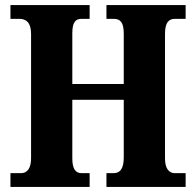

<svg xmlns="http://www.w3.org/2000/svg" viewBox="-20 -734 769 754"><path d="M21 0H332V-54H300C276 -54 264 -72 264 -112V-342H466V-116C466 -72 452 -54 426 -54H398V0H709V-54H667C644 -54 628 -71 628 -112V-601C628 -646 643 -660 667 -660H709V-714H398V-660H426C453 -660 466 -646 466 -601V-404H264V-603C264 -646 276 -660 300 -660H332V-714H21V-660H56C82 -660 102 -646 102 -601V-112C102 -72 86 -54 63 -54H21Z"/></svg>

Font: Noto Serif Condensed ExtraBold
Style: Regular
Weight: 800
Width: 3
Designer: Monotype Design Team
Foundry: Monotype Imaging Inc.
Version: Version 2.013